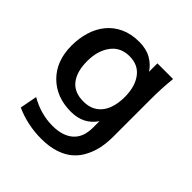

<svg xmlns="http://www.w3.org/2000/svg" viewBox="-192 -654 996 996"><g transform="rotate(45 306.0 -156.0)"><path d="M279.3 -89.4Q316.9 -89.4 342.8 -103Q368.7 -116.7 384.8 -139.9Q400.9 -163.1 408.2 -193.6Q415.5 -224.1 415.5 -257.8Q415.5 -333.5 381.3 -379.4Q347.2 -425.3 283.7 -425.3Q217.3 -425.3 181.6 -376.5Q145.5 -327.6 145.5 -252.4Q145.5 -174.3 179.2 -131.8Q212.9 -89.4 279.3 -89.4ZM261.7 202.1Q161.1 202.1 72.3 162.1L90.3 67.4Q169.9 113.3 255.9 113.3Q329.6 113.3 370.4 77.6Q411.1 42 411.1 -28.8V-76.2Q363.3 -5.9 272 -5.9Q164.6 -5.9 98.1 -72.3Q31.2 -139.2 31.2 -251.5Q31.2 -305.7 45.9 -353.5Q60.5 -401.4 89.8 -437Q119.1 -472.7 163.3 -493.2Q207.5 -513.7 266.6 -513.7Q318.4 -513.7 354.5 -492.9Q390.6 -472.2 411.6 -439.5V-501H526.4Q522.5 -462.9 520.5 -424.1Q518.6 -385.3 518.6 -345.7V-71.8Q518.6 -28.8 511.7 8.5Q504.9 45.9 486.8 82.5Q469.2 119.1 440.9 144.5Q412.6 170.9 367.2 186.5Q321.8 202.1 261.7 202.1Z"/></g></svg>

Font: Ride Light
Style: Bold
Weight: 600
Version: Version 3.000